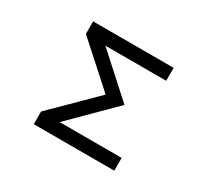

<svg xmlns="http://www.w3.org/2000/svg" viewBox="-145 -977 1290 1194"><g transform="rotate(30 500.0 -380.0)"><path d="M210.9 -10.7V-101.6L505.9 -393.6L210.9 -659.2V-749H789.1V-656.2H352.5L639.6 -396.5L343.8 -102.5H789.1V-10.7Z"/></g></svg>

Font: Kosugi
Style: Regular
Weight: 400
Version: Version 4.002